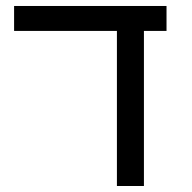

<svg xmlns="http://www.w3.org/2000/svg" viewBox="-20 -619 640 639"><path d="M459 0H369.1V-516.1H26.9V-599.1H534.2V-516.1H459Z"/></svg>

Font: Cousine
Style: Regular
Weight: 400
Monospace: yes
Designer: Steve Matteson
Foundry: Ascender Corporation
Version: Version 1.20